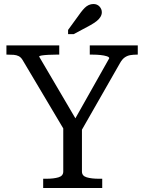

<svg xmlns="http://www.w3.org/2000/svg" viewBox="-20 -936 719 956"><path d="M295 -317 309 -273 92 -638Q84 -651 73 -656.5Q62 -662 48 -663Q34 -664 17 -664H12V-710H275V-664H258Q240 -664 221 -663Q202 -662 188.5 -660Q175 -658 175 -654L370 -322L343 -325L524 -646Q524 -652 511.5 -656Q499 -660 480.5 -662Q462 -664 442 -664H427V-710H666V-664H661Q644 -664 629 -661.5Q614 -659 601 -650Q588 -641 577 -621L377 -271L388 -317V-82Q388 -60 412 -53Q436 -46 473 -46H489V0H195V-46H211Q247 -46 271 -53Q295 -60 295 -82ZM383 -875 319 -787V-766H347L429 -810Q447 -820 460 -830Q473 -840 480 -851.5Q487 -863 487 -875Q487 -891 475.5 -903.5Q464 -916 445 -916Q433 -916 422 -911Q411 -906 402 -897Q393 -888 383 -875Z"/></svg>

Font: Roboto Serif 28pt
Style: Regular
Weight: 400
Designer: Greg Gazdowicz
Foundry: Commercial Type
Version: Version 1.008